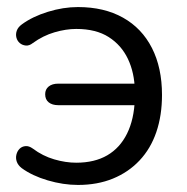

<svg xmlns="http://www.w3.org/2000/svg" viewBox="-20 -515 530 544"><path d="M201 9Q159 9 115 -4Q71 -17 41 -39Q31 -47 27.5 -57Q24 -67 26.5 -77Q29 -87 35.5 -93.5Q42 -100 52 -101Q62 -102 73 -94Q101 -73 133.5 -63.5Q166 -54 196 -54Q248 -54 284 -75Q320 -96 340 -136.5Q360 -177 362 -234L381 -217H145Q128 -217 118 -225Q108 -233 108 -248Q108 -262 118 -270Q128 -278 145 -278H381L362 -259Q361 -309 342.5 -348Q324 -387 288 -410Q252 -433 196 -433Q167 -433 134.5 -423.5Q102 -414 73 -393Q63 -385 53 -386Q43 -387 36 -393Q29 -399 26.5 -408.5Q24 -418 27.5 -428Q31 -438 42 -446Q72 -468 115.5 -481.5Q159 -495 201 -495Q275 -495 328.5 -465Q382 -435 410.5 -379Q439 -323 439 -246Q439 -188 423 -141Q407 -94 375.5 -60.5Q344 -27 300 -9Q256 9 201 9Z"/></svg>

Font: Nunito
Style: Regular
Weight: 400
Designer: Vernon Adams
Foundry: Vernon Adams
Version: Version 3.602